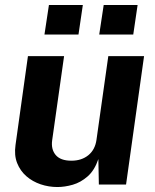

<svg xmlns="http://www.w3.org/2000/svg" viewBox="-20 -743 626 773"><path d="M211 10Q176 10 143.5 -1Q111 -12 86.2 -33.5Q61.5 -55 49 -86.5Q36.5 -118 42.5 -159.5L92.5 -517H238L190 -178Q185 -142 204.2 -119Q223.5 -96 267.5 -96Q308.5 -96 335.8 -118.2Q363 -140.5 368.5 -180.5L416 -517H560L487.5 0H378L376 -102.5Q360.5 -57 332.8 -32.8Q305 -8.5 272.8 0.8Q240.5 10 211 10ZM379.5 -604 397.5 -723H534L516.5 -604ZM159 -604 177 -723H313.5L296 -604Z"/></svg>

Font: Public Sans Thin
Style: Bold Italic
Weight: 700
Italic angle: -8°
Version: Version 2.001